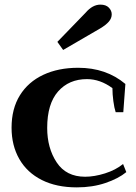

<svg xmlns="http://www.w3.org/2000/svg" viewBox="-20 -800 587 830"><path d="M228 -619 350 -745Q380 -780 414 -780Q438 -780 450.5 -767Q463 -754 463 -738Q463 -721 450.5 -706.5Q438 -692 413 -677L253 -584ZM30 -248Q30 -330 66 -388Q102 -446 167 -476.5Q232 -507 318 -507Q439 -507 522 -437L513 -315H480Q474 -333 470 -363Q466 -393 466 -419Q413 -458 356 -458Q278 -458 231 -404.5Q184 -351 184 -247Q184 -160 225 -98Q266 -36 348 -36Q388 -36 434 -50.5Q480 -65 512 -91L526 -56Q492 -28 436 -9Q380 10 312 10Q224 10 160.5 -22Q97 -54 63.5 -112.5Q30 -171 30 -248Z"/></svg>

Font: Trirong
Style: Bold
Weight: 700
Designer: Katatrad Team
Foundry: CadsonDemak
Version: Version 1.001